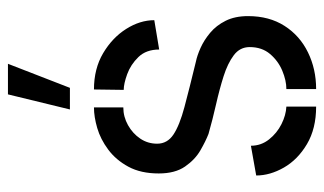

<svg xmlns="http://www.w3.org/2000/svg" viewBox="-182 -608 796 471"><g transform="rotate(-90 215.5 -373.0)"><path d="M182 -599 219 -751H294L235 -599ZM232 5V-68Q253 -68 277 -78Q301 -88 318 -108Q335 -128 335 -158Q335 -182 315 -197Q295 -212 263.5 -222Q232 -232 194.5 -240.5Q157 -249 122 -259Q104 -266 81.5 -279Q59 -292 42 -316.5Q25 -341 25 -381Q25 -425 41.5 -455.5Q58 -486 83.5 -505Q109 -524 136.5 -532Q164 -540 187 -540V-468Q164 -468 143.5 -456.5Q123 -445 110.5 -426.5Q98 -408 98 -385Q98 -360 120.5 -345Q143 -330 188 -318Q233 -306 299 -290Q314 -287 333 -278.5Q352 -270 370 -255Q388 -240 399.5 -217Q411 -194 411 -162Q411 -110 387 -72.5Q363 -35 322 -15Q281 5 232 5ZM189 5Q135 5 97 -17.5Q59 -40 39.5 -74Q20 -108 20 -142L93 -155Q93 -130 108.5 -110.5Q124 -91 146 -80Q168 -69 189 -68ZM329 -380Q329 -412 310.5 -431Q292 -450 268.5 -458.5Q245 -467 230 -467L231 -540Q282 -540 320 -517.5Q358 -495 379.5 -461Q401 -427 401 -392Z"/></g></svg>

Font: Stick No Bills
Style: Regular
Weight: 400
Version: Version 2.000